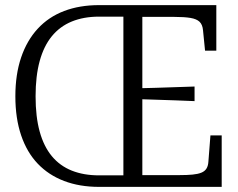

<svg xmlns="http://www.w3.org/2000/svg" viewBox="-20 -730 931 750"><path d="M512 -385Q551 -386 589 -387Q627 -388 665 -389.5Q703 -391 740 -392V-335Q703 -337 665 -338Q627 -339 589 -340.5Q551 -342 512 -343ZM367 -45H462V-665H367Q307 -665 260.5 -646Q214 -627 182.5 -588.5Q151 -550 135 -491.5Q119 -433 119 -354Q119 -274 135 -216Q151 -158 182.5 -120Q214 -82 260.5 -63.5Q307 -45 367 -45ZM367 0Q291 0 230.5 -23Q170 -46 127.5 -90.5Q85 -135 62.5 -201.5Q40 -268 40 -354Q40 -439 62.5 -505.5Q85 -572 127.5 -618Q170 -664 230.5 -687Q291 -710 367 -710H825V-532H781L773 -612Q771 -634 759.5 -645Q748 -656 724 -660Q700 -664 661 -664H536V-46H682Q711 -46 732 -48Q753 -50 766.5 -55.5Q780 -61 786.5 -71.5Q793 -82 794 -98L802 -201H846V0Z"/></svg>

Font: Roboto Serif 28pt Condensed Light
Style: Regular
Weight: 300
Width: 3
Designer: Greg Gazdowicz
Foundry: Commercial Type
Version: Version 1.008